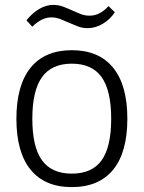

<svg xmlns="http://www.w3.org/2000/svg" viewBox="-20 -755 587 784"><path d="M273 9Q163 9 105 -62Q47 -133 47 -270Q47 -407 105 -478.5Q163 -550 273 -550Q384 -550 442 -478.5Q500 -407 500 -270Q500 -133 442 -62Q384 9 273 9ZM273 -46Q356 -46 395 -100.5Q434 -155 434 -270Q434 -385 395 -440Q356 -495 273 -495Q191 -495 151.5 -440Q112 -385 112 -270Q112 -155 151.5 -100.5Q191 -46 273 -46ZM88 -672Q111 -701 139.5 -718Q168 -735 197 -735Q219 -735 237.5 -728Q256 -721 273.5 -713Q291 -705 308.5 -698Q326 -691 346 -691Q388 -691 423 -730L449 -705Q429 -675 399 -657.5Q369 -640 338 -640Q317 -640 298.5 -647Q280 -654 262 -662Q244 -670 226.5 -677Q209 -684 190 -684Q150 -684 112 -646Z"/></svg>

Font: Encode Sans Narrow
Style: Light
Weight: 300
Designer: Pablo Impallari, Andres Torresi
Foundry: Pablo Impallari, Andres Torresi
Version: Version 1.000; ttfautohint (v1.00) -l 8 -r 50 -G 200 -x 14 -